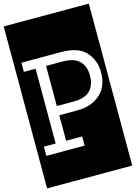

<svg xmlns="http://www.w3.org/2000/svg" viewBox="-173 -999 915 1294"><g transform="rotate(-15 285.0 -352.0)"><path d="M-12 213V-917H582V213ZM542 -451Q542 -532 489.5 -591Q437 -650 316 -650H40V-586H122V-64H40V0H307V-64H195V-242H322Q418 -242 480 -295.5Q542 -349 542 -451ZM464 -449Q464 -306 313 -306H195V-586H310Q390 -586 427 -549Q464 -512 464 -449Z"/></g></svg>

Font: Zilla Slab Highlight
Style: Regular
Weight: 400
Designer: Typotheque Type Foundry
Foundry: Typotheque type foundry
Version: Version 1.1; 2017; ttfautohint (v1.6)